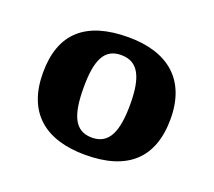

<svg xmlns="http://www.w3.org/2000/svg" viewBox="-70 -809 578 519"><g transform="rotate(20 218.5 -549.5)"><path d="M218 -380C338 -380 402 -436 402 -550C402 -664 332 -719 220 -719C98 -719 35 -664 35 -550C35 -436 102 -380 218 -380ZM219 -430C169 -430 152 -471 152 -550C152 -628 169 -667 218 -667C267 -667 286 -628 286 -550C286 -471 268 -430 219 -430Z"/></g></svg>

Font: Noto Serif Lao
Style: Bold
Weight: 700
Designer: Monotype Design Team
Foundry: Monotype Imaging Inc.
Version: Version 2.003